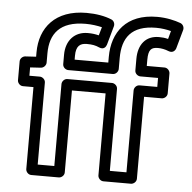

<svg xmlns="http://www.w3.org/2000/svg" viewBox="-54 -797 876 875"><g transform="rotate(5 384.5 -359.0)"><path d="M698 -684 688 -647C673 -651 660 -652 646 -652C586 -652 552 -610 552 -544V-491C552 -476 566 -466 577 -466H658V-425H577C562 -425 552 -411 552 -400V-25H476V-400C476 -415 462 -425 451 -425H247C232 -425 222 -411 222 -400V-25H146V-400C146 -415 132 -425 121 -425H73V-463L122 -466C136 -467 146 -480 146 -491V-534C146 -623 190 -683 308 -683C336 -683 362 -679 383 -674L372 -636C355 -640 341 -642 321 -642C262 -642 222 -600 222 -534V-491C222 -476 236 -466 247 -466H451C466 -466 476 -480 476 -491V-542C476 -633 516 -693 630 -693C655 -693 679 -689 698 -684ZM753 -694C756 -706 750 -719 738 -724C711 -734 673 -743 630 -743C489 -743 426 -655 426 -542V-516H272V-534C272 -578 290 -592 321 -592C347 -592 361 -589 379 -581C400 -572 410 -587 413 -597L437 -683C440 -694 435 -708 423 -713C392 -726 352 -733 308 -733C165 -733 96 -647 96 -534V-514L46 -511C35 -510 23 -500 23 -486V-400C23 -389 33 -375 48 -375H96V0C96 11 106 25 121 25H247C258 25 272 15 272 0V-375H426V0C426 11 436 25 451 25H577C588 25 602 15 602 0V-375H683C694 -375 708 -385 708 -400V-491C708 -502 698 -516 683 -516H602V-544C602 -592 616 -602 646 -602C661 -602 678 -599 695 -592C715 -584 726 -598 729 -608Z"/></g></svg>

Font: Falling Sky
Style: ExtOu
Weight: 400
Designer: Paul D. Hunt
Foundry: Adobe Systems Incorporated
Version: Version 1.02